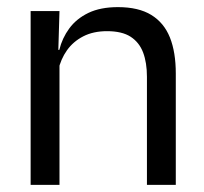

<svg xmlns="http://www.w3.org/2000/svg" viewBox="-20 -519 573 539"><path d="M392.5 0V-303.5Q392.5 -343 381.8 -371.5Q371 -400 346.8 -415.8Q322.5 -431.5 280.5 -431.5Q242 -431.5 213.8 -417Q185.5 -402.5 168 -377.8Q150.5 -353 143.5 -321.5L129 -379H146.5Q154.5 -412 174.5 -439.2Q194.5 -466.5 228.2 -482.8Q262 -499 311 -499Q369 -499 404.8 -477Q440.5 -455 457 -413.8Q473.5 -372.5 473.5 -312.5V0ZM66 0V-488H147L143.5 -371L147 -366.5V0Z"/></svg>

Font: Anek Telugu Medium
Style: Regular
Weight: 400
Version: Version 1.003